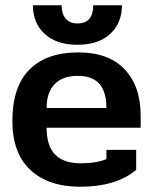

<svg xmlns="http://www.w3.org/2000/svg" viewBox="-20 -694 581 729"><path d="M105 -674H214Q214 -641 229.5 -623Q245 -605 274 -605Q334 -605 334 -674H443Q443 -606 398 -565Q353 -524 274 -524Q195 -524 150 -565Q105 -606 105 -674ZM27 -235Q27 -365 92 -430Q157 -495 277 -495Q393 -495 453.5 -430.5Q514 -366 514 -256V-209H157Q157 -139 190 -106.5Q223 -74 285 -74Q347 -74 384 -90V-125H497V-49Q421 15 284 15Q164 15 95.5 -48.5Q27 -112 27 -235ZM384 -284Q384 -346 357 -376Q330 -406 275 -406Q218 -406 187.5 -374.5Q157 -343 157 -284Z"/></svg>

Font: Pridi Medium
Style: Regular
Weight: 500
Designer: Katatrad Team
Foundry: CadsonDemak
Version: Version 1.001